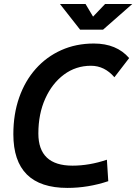

<svg xmlns="http://www.w3.org/2000/svg" viewBox="-20 -918 673 948"><path d="M313 9.8Q45.9 9.8 45.9 -255.4Q45.9 -354.5 74.7 -436.5Q103.5 -518.6 156.5 -578.1Q209.5 -637.7 282.5 -670.4Q355.5 -703.1 443.4 -703.1Q555.7 -703.1 617.7 -631.3L544.9 -536.6Q496.1 -593.3 429.2 -593.3Q354.5 -593.3 295.9 -549.8Q237.3 -506.3 203.4 -430.9Q169.4 -355.5 169.4 -258.8Q169.4 -100.1 337.9 -100.1Q421.4 -100.1 507.8 -129.4L514.6 -23.4Q415 9.8 313 9.8ZM375.5 -771.5 275.9 -898.4H402.3L439.5 -835.9L499 -898.4H633.3L488.8 -771.5Z"/></svg>

Font: Cascadia Code PL SemiBold
Style: Italic
Weight: 600
Italic angle: -10°
Monospace: yes
Designer: Aaron Bell
Foundry: Saja Typeworks
Version: Version 2404.023; ttfautohint (v1.8.4)